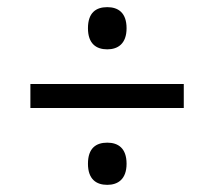

<svg xmlns="http://www.w3.org/2000/svg" viewBox="-20 -626 599 537"><path d="M280 -488C310 -488 334 -504 334 -547C334 -591 310 -606 280 -606C249 -606 226 -591 226 -547C226 -504 249 -488 280 -488ZM65 -324H494V-391H65ZM280 -109C310 -109 334 -125 334 -168C334 -212 310 -227 280 -227C249 -227 226 -212 226 -168C226 -125 249 -109 280 -109Z"/></svg>

Font: Noto Serif Yezidi SemiBold
Style: Regular
Weight: 600
Designer: Dalton Maag Ltd
Foundry: Dalton Maag Ltd
Version: Version 1.001